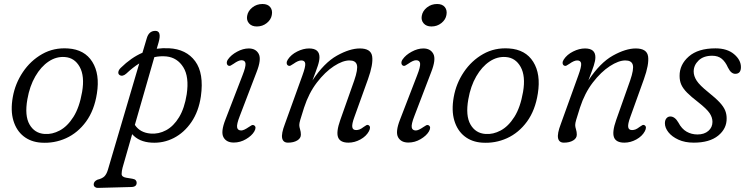

<svg xmlns="http://www.w3.org/2000/svg" viewBox="-20 -705 3736 961"><path d="M321 -462.5Q403.5 -457 442 -395.5Q480.5 -334 465 -237Q452 -153 410.8 -96.5Q369.5 -40 310.5 -13.2Q251.5 13.5 185.5 9Q134 5.5 98 -23Q62 -51.5 47 -101.5Q32 -151.5 44 -219Q56 -287 94.5 -344.2Q133 -401.5 191.2 -434.5Q249.5 -467.5 321 -462.5ZM203 -34.5Q241 -31.5 279.2 -52Q317.5 -72.5 347.5 -119.8Q377.5 -167 391 -245Q404.5 -324 379 -370Q353.5 -416 305 -419.5Q262 -423 223.5 -397.2Q185 -371.5 156.8 -322.8Q128.5 -274 117 -208Q102.5 -126 127.8 -82Q153 -38 203 -34.5Z M612 -336.5Q593 -320 578.5 -329.5Q570.5 -335 572.5 -345.5Q574.5 -356 584.5 -365.5Q637 -417 693 -441L714.5 -513Q725 -550.5 757.5 -550.5Q790 -550.5 774 -493.5L764.5 -461Q794 -465 825.5 -463.5Q912.5 -459 957 -398.5Q1001.5 -338 985.5 -223Q974.5 -147.5 938.2 -94.2Q902 -41 849.8 -14.2Q797.5 12.5 739 9Q675.5 5.5 641.5 -33.5L593.5 134Q589 150.5 588.8 165.5Q588.5 180.5 611.5 184.5L642 189.5Q654.5 191.5 659.2 197Q664 202.5 664 209Q664.5 230 638.5 231L470 235.5Q462 236 455.5 231.2Q449 226.5 449 218Q449 203 467.5 194.5Q492 188.5 502.8 177.5Q513.5 166.5 520 145L677 -387.5Q645.5 -368 612 -336.5ZM733.5 -36.5Q774 -33 811.5 -53.2Q849 -73.5 876.2 -118.2Q903.5 -163 914.5 -233Q927.5 -320.5 897.5 -368.5Q867.5 -416.5 813.5 -422.5Q782.5 -425.5 752.5 -419L655 -80Q680.5 -41 733.5 -36.5Z M1265.5 -572.5Q1240 -572.5 1226.5 -588Q1213 -603.5 1217 -625.5Q1221 -650 1242.8 -667.5Q1264.5 -685 1294 -685Q1320 -685 1332.5 -669.5Q1345 -654 1340.5 -630Q1336.5 -606.5 1315.2 -589.5Q1294 -572.5 1265.5 -572.5ZM1180 -124Q1164 -83 1166.8 -67.5Q1169.5 -52 1187.5 -52Q1200.5 -52 1225 -69Q1233 -74.5 1239.2 -77.8Q1245.5 -81 1252 -77.5Q1265.5 -69 1252.5 -46.5Q1240 -25.5 1211.2 -8.5Q1182.5 8.5 1150 8.5Q1113 8.5 1098.5 -18.2Q1084 -45 1108.5 -107L1194 -328.5Q1210.5 -370.5 1208.8 -387Q1207 -403.5 1188.5 -403.5Q1174 -403.5 1149.5 -386Q1141.5 -380.5 1134.8 -377Q1128 -373.5 1122 -377Q1116 -380.5 1115.2 -389.2Q1114.5 -398 1121 -407.5Q1136.5 -430 1166.5 -446.2Q1196.5 -462.5 1225 -462.5Q1260.5 -462.5 1275 -435.2Q1289.5 -408 1264 -343.5Z M1422 -377Q1415.5 -380.5 1415 -389.2Q1414.5 -398 1421 -407.5Q1437 -432 1467.5 -447.2Q1498 -462.5 1527 -462.5Q1579 -462.5 1579 -418.5Q1579 -401 1570.8 -376Q1562.5 -351 1544 -302.5Q1602.5 -391 1666.8 -426.8Q1731 -462.5 1781 -462.5Q1837 -462.5 1842.8 -422.8Q1848.5 -383 1822 -309L1753.5 -118.5Q1741 -84.5 1743.2 -69.2Q1745.5 -54 1762.5 -54Q1771 -54 1779.8 -57.2Q1788.5 -60.5 1800 -69.5Q1808 -75 1813.5 -78.2Q1819 -81.5 1825.5 -78Q1838 -70 1826.5 -48Q1813 -23 1784 -7Q1755 9 1724 9Q1682.5 9 1672.2 -17.8Q1662 -44.5 1683 -104L1753 -302Q1772.5 -358.5 1766.2 -380.5Q1760 -402.5 1729 -402.5Q1695.5 -402.5 1651.2 -373.8Q1607 -345 1566.2 -292Q1525.5 -239 1502 -166.5Q1487.5 -121 1482.8 -104.8Q1478 -88.5 1478 -79Q1478 -70 1482 -57.5Q1486 -45 1486 -31Q1486 -13 1467.8 -2Q1449.5 9 1421.5 9Q1397 9 1392.2 -13.5Q1387.5 -36 1406 -84.5L1494 -328.5Q1509.5 -371 1507.8 -386.8Q1506 -402.5 1488 -402.5Q1472.5 -402.5 1449.5 -386Q1441 -380 1434.5 -376.8Q1428 -373.5 1422 -377Z M2139.5 -572.5Q2114 -572.5 2100.5 -588Q2087 -603.5 2091 -625.5Q2095 -650 2116.8 -667.5Q2138.5 -685 2168 -685Q2194 -685 2206.5 -669.5Q2219 -654 2214.5 -630Q2210.5 -606.5 2189.2 -589.5Q2168 -572.5 2139.5 -572.5ZM2054 -124Q2038 -83 2040.8 -67.5Q2043.5 -52 2061.5 -52Q2074.5 -52 2099 -69Q2107 -74.5 2113.2 -77.8Q2119.5 -81 2126 -77.5Q2139.5 -69 2126.5 -46.5Q2114 -25.5 2085.2 -8.5Q2056.5 8.5 2024 8.5Q1987 8.5 1972.5 -18.2Q1958 -45 1982.5 -107L2068 -328.5Q2084.5 -370.5 2082.8 -387Q2081 -403.5 2062.5 -403.5Q2048 -403.5 2023.5 -386Q2015.5 -380.5 2008.8 -377Q2002 -373.5 1996 -377Q1990 -380.5 1989.2 -389.2Q1988.5 -398 1995 -407.5Q2010.5 -430 2040.5 -446.2Q2070.5 -462.5 2099 -462.5Q2134.5 -462.5 2149 -435.2Q2163.5 -408 2138 -343.5Z M2528 -462.5Q2610.5 -457 2649 -395.5Q2687.5 -334 2672 -237Q2659 -153 2617.8 -96.5Q2576.5 -40 2517.5 -13.2Q2458.5 13.5 2392.5 9Q2341 5.5 2305 -23Q2269 -51.5 2254 -101.5Q2239 -151.5 2251 -219Q2263 -287 2301.5 -344.2Q2340 -401.5 2398.2 -434.5Q2456.5 -467.5 2528 -462.5ZM2410 -34.5Q2448 -31.5 2486.2 -52Q2524.5 -72.5 2554.5 -119.8Q2584.5 -167 2598 -245Q2611.5 -324 2586 -370Q2560.5 -416 2512 -419.5Q2469 -423 2430.5 -397.2Q2392 -371.5 2363.8 -322.8Q2335.5 -274 2324 -208Q2309.5 -126 2334.8 -82Q2360 -38 2410 -34.5Z M2803 -377Q2796.5 -380.5 2796 -389.2Q2795.5 -398 2802 -407.5Q2818 -432 2848.5 -447.2Q2879 -462.5 2908 -462.5Q2960 -462.5 2960 -418.5Q2960 -401 2951.8 -376Q2943.5 -351 2925 -302.5Q2983.5 -391 3047.8 -426.8Q3112 -462.5 3162 -462.5Q3218 -462.5 3223.8 -422.8Q3229.5 -383 3203 -309L3134.5 -118.5Q3122 -84.5 3124.2 -69.2Q3126.5 -54 3143.5 -54Q3152 -54 3160.8 -57.2Q3169.5 -60.5 3181 -69.5Q3189 -75 3194.5 -78.2Q3200 -81.5 3206.5 -78Q3219 -70 3207.5 -48Q3194 -23 3165 -7Q3136 9 3105 9Q3063.5 9 3053.2 -17.8Q3043 -44.5 3064 -104L3134 -302Q3153.5 -358.5 3147.2 -380.5Q3141 -402.5 3110 -402.5Q3076.5 -402.5 3032.2 -373.8Q2988 -345 2947.2 -292Q2906.5 -239 2883 -166.5Q2868.5 -121 2863.8 -104.8Q2859 -88.5 2859 -79Q2859 -70 2863 -57.5Q2867 -45 2867 -31Q2867 -13 2848.8 -2Q2830.5 9 2802.5 9Q2778 9 2773.2 -13.5Q2768.5 -36 2787 -84.5L2875 -328.5Q2890.5 -371 2888.8 -386.8Q2887 -402.5 2869 -402.5Q2853.5 -402.5 2830.5 -386Q2822 -380 2815.5 -376.8Q2809 -373.5 2803 -377Z M3471 -32Q3505 -32 3525.5 -49.8Q3546 -67.5 3546 -95Q3546 -117 3532 -138.2Q3518 -159.5 3473.5 -194.5Q3439 -221 3419 -241.2Q3399 -261.5 3390.2 -280.8Q3381.5 -300 3381.5 -325Q3381 -381.5 3427.5 -422.2Q3474 -463 3561 -463Q3619.5 -463 3654 -434Q3688.5 -405 3688.5 -369Q3688.5 -335.5 3660 -335.5Q3650 -335.5 3641 -342.8Q3632 -350 3623.5 -367Q3611 -395.5 3592.5 -410.8Q3574 -426 3544.5 -426Q3501 -426 3476.5 -402.2Q3452 -378.5 3452 -347Q3452 -324.5 3467 -301.2Q3482 -278 3524.5 -244Q3562 -214 3581.8 -192.8Q3601.5 -171.5 3609.2 -153Q3617 -134.5 3617 -113Q3618 -61.5 3574.8 -26.2Q3531.5 9 3452.5 9Q3408 9 3375.5 -6Q3343 -21 3325.5 -43.2Q3308 -65.5 3308 -88Q3308 -104 3315.8 -113Q3323.5 -122 3335 -122Q3358 -122 3375.5 -91.5Q3392 -60 3416.5 -46Q3441 -32 3471 -32Z"/></svg>

Font: Fraunces 9pt SuperSoft Light
Style: Italic
Weight: 300
Italic angle: -16°
Version: Version 1.000;[b76b70a41]